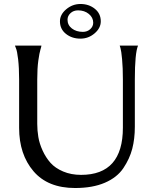

<svg xmlns="http://www.w3.org/2000/svg" viewBox="-20 -929 768 964"><path d="M76 -530Q76 -589 71 -631.5Q66 -674 60 -687L55 -700H188Q188 -696 183 -680Q178 -664 172.5 -625.5Q167 -587 167 -530V-307Q167 -274 172.5 -241Q178 -208 194 -173Q210 -138 233.5 -111.5Q257 -85 297 -68Q337 -51 387 -51Q597 -51 597 -288V-530Q597 -589 593 -631.5Q589 -674 585 -687L581 -700H673Q657 -662 657 -530V-293Q657 -232 644 -182Q631 -132 599.5 -85Q568 -38 506.5 -11.5Q445 15 357 15Q220 15 148 -69.5Q76 -154 76 -287ZM384 -735Q341 -735 311 -759Q281 -783 281 -822Q281 -856 312.5 -882.5Q344 -909 384 -909Q426 -909 456 -885Q486 -861 486 -822Q486 -788 455 -761.5Q424 -735 384 -735ZM396 -769Q418 -769 433 -782.5Q448 -796 448 -815Q448 -841 426 -859Q404 -877 372 -877Q349 -877 334 -863Q319 -849 319 -830Q319 -803 341 -786Q363 -769 396 -769Z"/></svg>

Font: Coconat
Style: Regular
Weight: 400
Designer: Sara Lavazza
Foundry: Collletttivo
Version: Version 1.000;Glyphs 3.2 (3217)